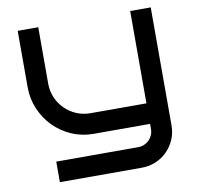

<svg xmlns="http://www.w3.org/2000/svg" viewBox="-82 -635 948 921"><g transform="rotate(-10 391.5 -175.0)"><path d="M710.9 24.9Q710.9 61.5 697.3 93.3Q683.6 125 659.9 148.9Q636.2 172.9 604.2 186.5Q572.3 200.2 536.1 200.2H136.2V100.1H536.1Q551.3 100.1 564.9 94.2Q578.6 88.4 588.9 78.1Q599.1 67.9 605 54.2Q610.8 40.5 610.8 24.9V0H335.9Q279.3 0 229.5 -21.7Q179.7 -43.5 142.8 -80.8Q106 -118.2 84.5 -168.2Q63 -218.3 63 -274.9V-549.8H163.1V-274.9Q163.1 -238.8 176.5 -207.3Q189.9 -175.8 213.4 -152.1Q236.8 -128.4 268.3 -114.5Q299.8 -100.6 335.9 -100.1H610.8V-549.8H710.9Z"/></g></svg>

Font: Bruno Ace
Style: Regular
Weight: 400
Designer: Astigmatic (AOETI)
Foundry: Astigmatic (AOETI)
Version: Version 1.000